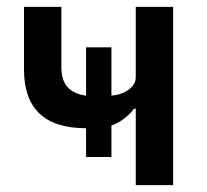

<svg xmlns="http://www.w3.org/2000/svg" viewBox="-20 -540 604 560"><path d="M376 0V-223H371Q360 -208 342.5 -194.5Q325 -181 305 -174V-82H231V-166Q140 -166 95 -209Q50 -252 50 -337V-520H159V-344Q159 -306 177 -286Q195 -266 231 -261V-402H305V-261Q336 -264 356 -279Q376 -294 376 -315V-520H485V0Z"/></svg>

Font: IBM Plex Sans Medium
Style: Regular
Weight: 500
Designer: Mike Abbink, Paul van der Laan, Pieter van Rosmalen
Foundry: Bold Monday
Version: Version 3.201